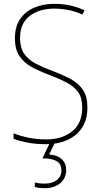

<svg xmlns="http://www.w3.org/2000/svg" viewBox="-20 -744 527 1004"><path d="M437 -182Q437 -118 408.5 -75.5Q380 -33 331.5 -11.5Q283 10 221 10Q167 10 125.5 2Q84 -6 51 -18V-47Q86 -33 129 -24Q172 -15 223 -15Q304 -15 357 -57Q410 -99 410 -182Q410 -231 389.5 -261Q369 -291 330 -311.5Q291 -332 236 -353Q185 -372 145 -394Q105 -416 81.5 -451Q58 -486 58 -544Q58 -604 85 -644Q112 -684 159 -704Q206 -724 265 -724Q349 -724 422 -690L411 -668Q371 -686 333.5 -692.5Q296 -699 263 -699Q187 -699 136 -661Q85 -623 85 -546Q85 -493 107 -462Q129 -431 166.5 -411.5Q204 -392 249 -375Q306 -354 348 -331.5Q390 -309 413.5 -274.5Q437 -240 437 -182ZM326 145Q326 188 295 214Q264 240 215 240Q184 240 162 234V210Q183 216 215 216Q252 216 276.5 198Q301 180 301 146Q301 113 276 98.5Q251 84 202 84L242 0H268L237 64Q280 67 303 88.5Q326 110 326 145Z"/></svg>

Font: Noto Sans Thai SemCond Thin
Style: Regular
Weight: 100
Width: 4
Designer: Monotype Design Team
Foundry: Monotype Imaging Inc.
Version: Version 2.002; ttfautohint (v1.8.4.7-5d5b)